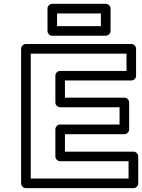

<svg xmlns="http://www.w3.org/2000/svg" viewBox="-20 -954 739 999"><path d="M89.8 0V-700.2Q89.8 -710.9 97.9 -718Q106 -725.1 115.2 -725.1H663.1Q673.8 -725.1 680.9 -717.3Q688 -709.5 688 -700.2V-560.1Q688 -549.3 680.2 -542.2Q672.4 -535.2 663.1 -535.2H317.9V-445.8H627Q637.7 -445.8 644.8 -438Q651.9 -430.2 651.9 -420.9V-280.8Q651.9 -270 644 -262.9Q636.2 -255.9 627 -255.9H317.9V-165H673.8Q684.6 -165 691.9 -157.2Q699.2 -149.4 699.2 -140.1V0Q699.2 10.7 691.2 17.8Q683.1 24.9 673.8 24.9H115.2Q104.5 24.9 97.2 17.1Q89.8 9.3 89.8 0ZM140.1 -24.9H648.9V-115.2H293Q283.7 -115.2 275.9 -122.3Q268.1 -129.4 268.1 -140.1V-280.8Q268.1 -290 275.1 -298.1Q282.2 -306.2 293 -306.2H602.1V-396H293Q283.7 -396 275.9 -403.1Q268.1 -410.2 268.1 -420.9V-560.1Q268.1 -569.3 275.1 -577.1Q282.2 -585 293 -585H638.2V-674.8H140.1ZM227.1 -793V-909.2Q227.1 -919.9 234.9 -927Q242.7 -934.1 252 -934.1H529.8Q540.5 -934.1 547.9 -926.3Q555.2 -918.5 555.2 -909.2V-793Q555.2 -782.2 547.1 -775.1Q539.1 -768.1 529.8 -768.1H252Q241.2 -768.1 234.1 -775.9Q227.1 -783.7 227.1 -793ZM276.9 -817.9H504.9V-883.8H276.9Z"/></svg>

Font: Trueno Bold Outline
Style: Regular
Weight: 700
Width: 6
Designer: Julieta Ulanovsky
Foundry: Julieta Ulanovsky
Version: Version 3.001b | FøM Fix